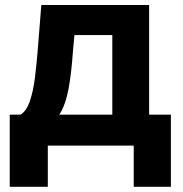

<svg xmlns="http://www.w3.org/2000/svg" viewBox="-20 -565 710 745"><path d="M17.8 159.8V-120H59.7Q83.5 -135.3 96.2 -173.5Q109 -211.6 115.4 -262.6Q121.8 -313.6 126.1 -367.2L140.3 -545.5H558.6V-120H643.1V159.8H498.9V0H165.5V159.8ZM210.2 -120H415.8V-429H268.8L263.1 -367.2Q257.1 -279.8 245.7 -218.9Q234.4 -158 210.2 -120Z"/></svg>

Font: Inter UI
Style: Bold
Weight: 700
Designer: Rasmus Andersson
Foundry: rsms
Version: 3.2;8d6f07862